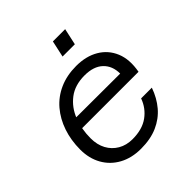

<svg xmlns="http://www.w3.org/2000/svg" viewBox="-201 -892 1051 1051"><g transform="rotate(-45 325.0 -366.5)"><path d="M295 12Q223 12 169 -17.5Q115 -47 85.5 -99.5Q56 -152 56 -220Q56 -292 77 -354Q98 -416 137.5 -462.5Q177 -509 234.5 -534.5Q292 -560 364 -560Q440 -560 494.5 -528Q549 -496 573.5 -437Q598 -378 583 -296H129L144 -361L505 -360Q505 -420 467.5 -455.5Q430 -491 360 -491Q285 -491 236 -453.5Q187 -416 163.5 -355.5Q140 -295 140 -224Q140 -174 160 -137Q180 -100 216 -79Q252 -58 299 -58Q375 -58 422.5 -92.5Q470 -127 490 -183H573Q552 -123 515 -79.5Q478 -36 423.5 -12Q369 12 295 12ZM348 -649 369 -745H464L443 -649Z"/></g></svg>

Font: Azeret Mono Thin Light
Style: Italic
Weight: 300
Italic angle: -12°
Version: Version 1.002